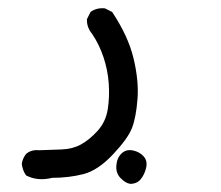

<svg xmlns="http://www.w3.org/2000/svg" viewBox="-20 -119 540 469"><path d="M107.4 315.4Q72.3 324.2 43.9 309.6Q35.2 297.9 33.2 281.2Q35.2 267.6 43.9 256.8Q56.6 246.1 75.2 248Q102.5 247.1 129.9 246.1Q157.2 245.1 177.7 233.9Q198.2 222.7 218.3 200.7Q238.3 178.7 243.2 147.9Q248 117.2 245.6 84.5Q243.2 51.8 232.9 21Q222.7 -9.8 205.1 -36.1Q191.4 -52.7 192.4 -72.3L201.2 -89.8Q215.8 -100.6 236.3 -98.6L253.9 -89.8Q293 -31.2 306.2 23.4Q319.3 78.1 315.9 122.6Q312.5 167 302.7 192.9Q293 218.8 256.3 257.8Q219.7 296.9 184.1 306.2Q148.4 315.4 107.4 315.4ZM297.9 330.1Q286.1 328.1 274.4 315.9Q262.7 303.7 264.2 285.2Q265.6 266.6 276.9 255.9Q288.1 245.1 304.7 248.5Q321.3 252 331.1 263.2Q340.8 274.4 336.9 291Q333 307.6 323.7 318.8Q314.5 330.1 297.9 330.1Z"/></svg>

Font: JasonHandwriting4
Style: Regular
Weight: 400
Version: Version 1.01.21